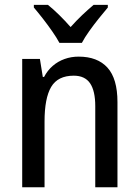

<svg xmlns="http://www.w3.org/2000/svg" viewBox="-20 -786 584 806"><path d="M310.1 -548.3Q389.2 -548.3 431.2 -502Q473.1 -455.6 473.1 -357.4V0H379.9V-340.3Q379.9 -404.3 358.2 -436.3Q336.4 -468.3 289.6 -468.3Q222.7 -468.3 194.8 -421.1Q167 -374 167 -275.9V0H73.2V-538.6H147.5L159.7 -462.9H165Q179.2 -490.2 201.2 -509.3Q223.1 -528.3 251 -538.3Q278.8 -548.3 310.1 -548.3ZM229.5 -606Q217.8 -627.9 199.2 -654.5Q180.7 -681.2 160.2 -707.5Q139.6 -733.9 122.1 -754.4V-765.6H181.2Q203.1 -748 228.3 -723.4Q253.4 -698.7 276.4 -672.4Q301.8 -700.7 325 -722.7Q348.1 -744.6 373 -765.6H432.6V-754.4Q416 -734.9 395 -708.7Q374 -682.6 354.7 -655.5Q335.4 -628.4 323.7 -606Z"/></svg>

Font: Open Sans SemiCondensed Medium
Style: Regular
Weight: 500
Width: 4
Designer: Monotype Design Team
Foundry: Monotype Imaging Inc.
Version: Version 3.000